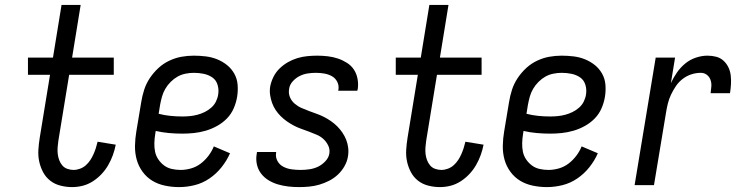

<svg xmlns="http://www.w3.org/2000/svg" viewBox="-20 -755 3040 783"><path d="M274 8Q250 8 226.5 2Q203 -4 185 -18Q167 -32 156 -52.5Q145 -73 140 -96Q135 -119 136.5 -143.5Q138 -168 142 -193L184 -450H94V-520H196L231 -735H309L274 -520H444V-450H262L218 -181Q216 -168 215 -154Q214 -140 215.5 -127Q217 -114 221.5 -102Q226 -90 234 -80.5Q242 -71 254.5 -66.5Q267 -62 280 -62Q293 -62 306.5 -67Q320 -72 330.5 -81.5Q341 -91 348.5 -102.5Q356 -114 361.5 -126.5Q367 -139 371 -151.5Q375 -164 378 -177L452 -165Q448 -144 440.5 -123Q433 -102 421.5 -82Q410 -62 394 -45Q378 -28 358.5 -15.5Q339 -3 317.5 2.5Q296 8 274 8Z M710 8Q681 8 652.5 2Q624 -4 601 -18Q578 -32 561.5 -54.5Q545 -77 537.5 -104Q530 -131 530.5 -160.5Q531 -190 536 -219L556 -339Q560 -364 568 -389Q576 -414 591 -436.5Q606 -459 626 -477.5Q646 -496 670.5 -507.5Q695 -519 720 -523.5Q745 -528 770 -528Q795 -528 819.5 -525Q844 -522 866 -513Q888 -504 906 -489.5Q924 -475 935.5 -454.5Q947 -434 949 -409.5Q951 -385 947 -360Q943 -336 933 -313Q923 -290 905.5 -272Q888 -254 865.5 -241.5Q843 -229 819 -222Q795 -215 771 -212.5Q747 -210 724 -210Q696 -210 668.5 -212.5Q641 -215 615 -221L613 -208Q610 -190 609.5 -171.5Q609 -153 612.5 -136Q616 -119 626 -104.5Q636 -90 649.5 -80Q663 -70 680.5 -66Q698 -62 717 -62Q737 -62 758.5 -68Q780 -74 798 -87.5Q816 -101 830 -119.5Q844 -138 852 -158L918 -130Q905 -100 883.5 -73Q862 -46 834 -27Q806 -8 774 0Q742 8 710 8ZM724 -280Q739 -280 754.5 -281.5Q770 -283 785 -287Q800 -291 814.5 -298Q829 -305 841.5 -316Q854 -327 861 -341.5Q868 -356 870 -371Q873 -391 867 -410Q861 -429 845.5 -439.5Q830 -450 810.5 -454Q791 -458 771 -458Q754 -458 736.5 -454.5Q719 -451 704 -442.5Q689 -434 676 -421Q663 -408 654 -392.5Q645 -377 640.5 -360.5Q636 -344 633 -328L627 -291Q650 -285 674.5 -282.5Q699 -280 724 -280Z M1199 8Q1177 8 1155.5 5.5Q1134 3 1113.5 -3Q1093 -9 1075 -20Q1057 -31 1044.5 -47.5Q1032 -64 1027.5 -85Q1023 -106 1027 -128L1028 -135H1106V-132Q1103 -114 1111.5 -98.5Q1120 -83 1135.5 -75Q1151 -67 1169 -64.5Q1187 -62 1206 -62Q1223 -62 1241 -64.5Q1259 -67 1275.5 -74.5Q1292 -82 1306 -96.5Q1320 -111 1323 -128Q1326 -146 1318.5 -161.5Q1311 -177 1299 -188Q1287 -199 1271.5 -205.5Q1256 -212 1240.5 -218Q1225 -224 1209 -229.5Q1193 -235 1178 -243Q1163 -251 1149.5 -260.5Q1136 -270 1124.5 -281.5Q1113 -293 1104 -306.5Q1095 -320 1089.5 -335.5Q1084 -351 1081.5 -368Q1079 -385 1082 -403Q1086 -423 1095.5 -442Q1105 -461 1120.5 -476Q1136 -491 1154.5 -501.5Q1173 -512 1193 -518Q1213 -524 1233.5 -526Q1254 -528 1274 -528Q1295 -528 1316.5 -525.5Q1338 -523 1357.5 -516.5Q1377 -510 1394.5 -499Q1412 -488 1423 -471.5Q1434 -455 1438 -434Q1442 -413 1439 -392L1437 -385H1359L1360 -388Q1363 -406 1355.5 -421Q1348 -436 1334 -444Q1320 -452 1303 -455Q1286 -458 1268 -458Q1252 -458 1235 -455.5Q1218 -453 1202 -445Q1186 -437 1173.5 -423Q1161 -409 1159 -392Q1156 -374 1162.5 -358.5Q1169 -343 1182 -332Q1195 -321 1210 -314.5Q1225 -308 1241 -302Q1257 -296 1272.5 -290.5Q1288 -285 1302.5 -277.5Q1317 -270 1330.5 -260.5Q1344 -251 1355.5 -239.5Q1367 -228 1376.5 -214Q1386 -200 1392 -184.5Q1398 -169 1400 -152Q1402 -135 1399 -117Q1396 -97 1385 -77.5Q1374 -58 1358 -43Q1342 -28 1322.5 -18Q1303 -8 1282.5 -2Q1262 4 1241 6Q1220 8 1199 8Z M1774 8Q1750 8 1726.5 2Q1703 -4 1685 -18Q1667 -32 1656 -52.5Q1645 -73 1640 -96Q1635 -119 1636.5 -143.5Q1638 -168 1642 -193L1684 -450H1594V-520H1696L1731 -735H1809L1774 -520H1944V-450H1762L1718 -181Q1716 -168 1715 -154Q1714 -140 1715.5 -127Q1717 -114 1721.5 -102Q1726 -90 1734 -80.5Q1742 -71 1754.5 -66.5Q1767 -62 1780 -62Q1793 -62 1806.5 -67Q1820 -72 1830.5 -81.5Q1841 -91 1848.5 -102.5Q1856 -114 1861.5 -126.5Q1867 -139 1871 -151.5Q1875 -164 1878 -177L1952 -165Q1948 -144 1940.5 -123Q1933 -102 1921.5 -82Q1910 -62 1894 -45Q1878 -28 1858.5 -15.5Q1839 -3 1817.5 2.5Q1796 8 1774 8Z M2210 8Q2181 8 2152.5 2Q2124 -4 2101 -18Q2078 -32 2061.5 -54.5Q2045 -77 2037.5 -104Q2030 -131 2030.5 -160.5Q2031 -190 2036 -219L2056 -339Q2060 -364 2068 -389Q2076 -414 2091 -436.5Q2106 -459 2126 -477.5Q2146 -496 2170.5 -507.5Q2195 -519 2220 -523.5Q2245 -528 2270 -528Q2295 -528 2319.5 -525Q2344 -522 2366 -513Q2388 -504 2406 -489.5Q2424 -475 2435.5 -454.5Q2447 -434 2449 -409.5Q2451 -385 2447 -360Q2443 -336 2433 -313Q2423 -290 2405.5 -272Q2388 -254 2365.5 -241.5Q2343 -229 2319 -222Q2295 -215 2271 -212.5Q2247 -210 2224 -210Q2196 -210 2168.5 -212.5Q2141 -215 2115 -221L2113 -208Q2110 -190 2109.5 -171.5Q2109 -153 2112.5 -136Q2116 -119 2126 -104.5Q2136 -90 2149.5 -80Q2163 -70 2180.5 -66Q2198 -62 2217 -62Q2237 -62 2258.5 -68Q2280 -74 2298 -87.5Q2316 -101 2330 -119.5Q2344 -138 2352 -158L2418 -130Q2405 -100 2383.5 -73Q2362 -46 2334 -27Q2306 -8 2274 0Q2242 8 2210 8ZM2224 -280Q2239 -280 2254.5 -281.5Q2270 -283 2285 -287Q2300 -291 2314.5 -298Q2329 -305 2341.5 -316Q2354 -327 2361 -341.5Q2368 -356 2370 -371Q2373 -391 2367 -410Q2361 -429 2345.5 -439.5Q2330 -450 2310.5 -454Q2291 -458 2271 -458Q2254 -458 2236.5 -454.5Q2219 -451 2204 -442.5Q2189 -434 2176 -421Q2163 -408 2154 -392.5Q2145 -377 2140.5 -360.5Q2136 -344 2133 -328L2127 -291Q2150 -285 2174.5 -282.5Q2199 -280 2224 -280Z M2568 0 2654 -520H2733L2716 -416Q2726 -438 2740.5 -459Q2755 -480 2774.5 -496Q2794 -512 2818 -520Q2842 -528 2865 -528Q2884 -528 2901 -523.5Q2918 -519 2930.5 -507.5Q2943 -496 2950.5 -480.5Q2958 -465 2960 -447.5Q2962 -430 2961 -411.5Q2960 -393 2957 -375H2878Q2880 -389 2881 -403Q2882 -417 2877.5 -429.5Q2873 -442 2862.5 -450Q2852 -458 2838 -458Q2819 -458 2800 -452Q2781 -446 2764.5 -433.5Q2748 -421 2736.5 -404Q2725 -387 2716.5 -369Q2708 -351 2703.5 -332.5Q2699 -314 2696 -295L2647 0Z"/></svg>

Font: Iosevka
Style: Italic
Weight: 400
Italic angle: -9°
Monospace: yes
Designer: Belleve Invis
Foundry: Belleve Invis
Version: Version 32.5.0; ttfautohint (v1.8.4)